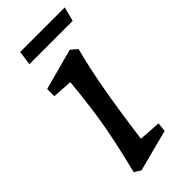

<svg xmlns="http://www.w3.org/2000/svg" viewBox="-212 -680 734 734"><g transform="rotate(-45 155.0 -313.0)"><path d="M123 -420 42 -425V-464L209 -509L235 -487Q196 -345 161 -76L250 -70L246 -33L77 11L51 -5Q83 -134 97.5 -218.5Q112 -303 123 -420ZM69 -637H310L295 -579H61Z"/></g></svg>

Font: Andada Pro Medium
Style: Italic
Weight: 500
Italic angle: -7°
Designer: Carolina Giovagnoli
Foundry: Huerta Tipografica
Version: Version 3.005; ttfautohint (v1.8.4)